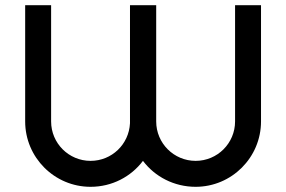

<svg xmlns="http://www.w3.org/2000/svg" viewBox="-20 -720 1103 740"><path d="M986 -700H886V-252C886 -168 818 -100 734 -100C650 -100 582 -168 582 -252V-700H481V-252V-245C477 -164 411 -100 329 -100C245 -100 177 -168 177 -252V-700H77V-252C77 -113 190 0 329 0C412 0 485 -39 531 -100C577 -39 651 0 734 0C873 0 986 -113 986 -252Z"/></svg>

Font: Bruno Ace SC
Style: Regular
Weight: 400
Designer: Astigmatic (AOETI)
Foundry: Astigmatic (AOETI)
Version: Version 1.000